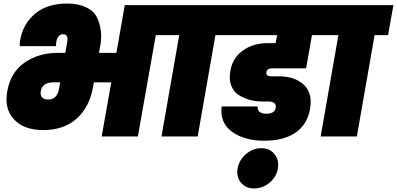

<svg xmlns="http://www.w3.org/2000/svg" viewBox="-20 -769 2237 1082"><path d="M251 -208Q301 -208 312 -266L319 -305H282Q219 -305 210 -256Q206 -232 217.5 -220Q229 -208 251 -208ZM224 -36Q115 -36 59 -96Q3 -156 21 -255Q40 -362 119 -416.5Q198 -471 305 -471H348L359 -534Q366 -576 336 -576Q321 -576 311 -565Q301 -554 298 -537Q295 -522 296 -509H92Q90 -524 94 -545Q110 -635 178 -692Q246 -749 358 -749Q421 -749 464 -728.5Q507 -708 525 -673.5Q543 -639 548.5 -593Q554 -547 542 -496L538 -471H636L683 -740H965L936 -571H858L757 0H553L607 -305H509L504 -277Q484 -165 412 -100.5Q340 -36 224 -36Z M890 0 990 -571H913L943 -740H1300L1270 -571H1194L1094 0Z M1251 -571 1280 -740H1862L1833 -571H1738L1705 -384H1516Q1484 -384 1481 -362Q1479 -350 1486 -344.5Q1493 -339 1507 -339H1551Q1641 -339 1692 -291.5Q1743 -244 1727 -154Q1712 -68 1646 -22Q1580 24 1469 24Q1357 24 1287.5 -26.5Q1218 -77 1229 -169H1432Q1430 -146 1445 -137Q1460 -128 1480 -128Q1528 -128 1534 -162Q1537 -178 1526.5 -187.5Q1516 -197 1488 -197H1456Q1425 -197 1394 -204.5Q1363 -212 1331.5 -229.5Q1300 -247 1284.5 -283Q1269 -319 1278 -369Q1291 -444 1349.5 -485Q1408 -526 1490 -526H1533L1542 -571ZM1412 293Q1365 293 1338 260.5Q1311 228 1319 181Q1327 133 1366 99.5Q1405 66 1452 66Q1500 66 1527 99.5Q1554 133 1546 181Q1538 228 1499 260.5Q1460 293 1412 293Z M1787 0 1887 -571H1810L1840 -740H2197L2167 -571H2091L1991 0Z"/></svg>

Font: Poppins Black
Style: Italic
Weight: 900
Italic angle: -10°
Designer: Ninad Kale (Devanagari), Jonny Pinhorn (Latin)
Foundry: Indian Type Foundry
Version: Version 3.200;PS 1.000;hotconv 16.6.54;makeotf.lib2.5.65590